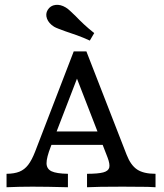

<svg xmlns="http://www.w3.org/2000/svg" viewBox="-20 -787 689 807"><path d="M127.3 -148.9 289.9 -571H343.1L512.1 -136.9Q529.2 -92.7 556.3 -74.6Q583.4 -56.5 633.7 -56.5V0L600.4 -1.6Q573.7 -2.4 495.2 -2.4Q387.4 -2.4 345.8 0V-56.5Q392.5 -56.6 414.1 -62.4Q435.6 -68.3 439.2 -82.7Q442.8 -97.2 431.9 -125.6L296.6 -474.3L314.6 -485.1L193.8 -171.7Q175.2 -124.2 175.6 -100.6Q176 -77 196.6 -67.1Q217.3 -57.3 265.5 -56.5V0Q176.2 -2.4 115.9 -2.4Q61.3 -2.4 7.5 0V-56.5Q40.2 -56.8 61.5 -65.4Q82.9 -74 98.2 -93.8Q113.5 -113.6 127.3 -148.9ZM186.3 -234.5H432.3L453 -178H163.6ZM254.6 -655.5Q240 -661 227 -665.8Q214 -670.6 207.1 -674.8Q184.8 -688.9 177.5 -708.7Q170.2 -728.5 180.6 -745.5Q191.8 -763.6 213 -766.3Q234.2 -769 256.4 -755.6Q264.1 -751.3 274.6 -741.4Q285.1 -731.4 297.5 -719.7Q313.6 -702.7 332.6 -685Q351.6 -667.3 376 -647.9L357.5 -616.4Q329.7 -629.3 303.5 -638.7Q277.3 -648.1 254.6 -655.5Z"/></svg>

Font: Playfair Micro SmCond SmLight
Style: Regular
Weight: 360
Width: 4
Designer: Claus Eggers Sørensen
Foundry: Claus Eggers Sørensen
Version: Version 2.100;Glyphs 3.2 (3219)